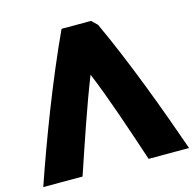

<svg xmlns="http://www.w3.org/2000/svg" viewBox="-133 -828 972 963"><g transform="rotate(-15 353.5 -346.5)"><path d="M732 25H522C465 -146 406 -324 350 -458C294 -318 231 -129 179 25H-25C51 -197 161 -486 269 -718H422L451 -690C553 -471 659 -185 732 25Z"/></g></svg>

Font: Repo Black
Style: Regular
Weight: 900
Designer: Stefan Peev
Foundry: Context Ltd
Version: Version 1.502